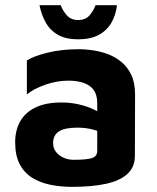

<svg xmlns="http://www.w3.org/2000/svg" viewBox="-20 -712 612 747"><path d="M261.1 15Q214.8 15 174.6 6.6Q134.5 -1.8 103.9 -21.3Q73.3 -40.7 56.1 -74.4Q39 -108.1 39 -158Q39 -205.3 58.6 -240Q78.3 -274.7 118.4 -294Q158.5 -313.3 219.5 -313.3Q253.5 -313.3 285.2 -306.2Q317 -299.1 342.6 -287.1Q368.2 -275.2 383 -261.1L389.3 -188.8Q369.1 -200.9 341 -208.1Q312.9 -215.4 281.2 -215.4Q232.2 -215.4 209.4 -200.8Q186.6 -186.3 186.6 -155Q186.6 -135.5 198 -120.9Q209.4 -106.2 227.6 -98.3Q245.8 -90.3 266.2 -90.3Q317.2 -90.3 337.7 -97Q358.3 -103.7 358.3 -125.1V-310.7Q358.3 -356.8 328.8 -377.5Q299.4 -398.2 245.5 -398.2Q201.3 -398.2 156.4 -382.5Q111.6 -366.8 84.5 -344.6V-476.8Q109.9 -493.3 164.7 -507Q219.5 -520.6 287.4 -520.6Q310.6 -520.6 339.6 -516.6Q368.7 -512.5 397.7 -502.1Q426.7 -491.7 451.3 -471.9Q475.9 -452 490.7 -420.9Q505.5 -389.8 505.5 -343.8L504.8 -105.3Q504.8 -62.1 475.8 -35.4Q446.7 -8.7 392.4 3.1Q338 15 261.1 15ZM284 -559Q236.6 -559 205.9 -576.2Q175.3 -593.4 158.2 -623.8Q141.2 -654.2 133.6 -691.9H216.4Q223.2 -671.7 239.6 -652.9Q256.1 -634.1 284 -634.1Q313.3 -634.1 328.9 -652.9Q344.5 -671.7 351.6 -691.9H435.1Q430.9 -654.2 413.5 -623.8Q396.1 -593.4 364.3 -576.2Q332.4 -559 284 -559Z"/></svg>

Font: Maven Pro
Style: Regular
Weight: 400
Designer: Joe Prince
Foundry: Joe Prince
Version: Version 2.103